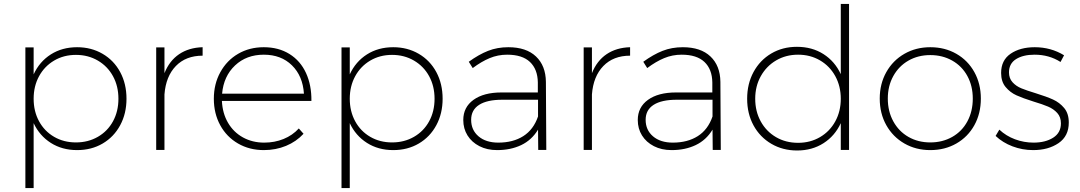

<svg xmlns="http://www.w3.org/2000/svg" viewBox="-20 -762 5489 976"><path d="M623 -260Q623 -185 591 -125.5Q559 -66 502 -32.5Q445 1 372 1Q296 1 238.5 -35.5Q181 -72 151 -136V194H109V-521H151V-384Q181 -449 238.5 -485.5Q296 -522 372 -522Q444 -522 501.5 -488.5Q559 -455 591 -395.5Q623 -336 623 -260ZM366 -38Q428 -38 477.5 -66.5Q527 -95 554.5 -145.5Q582 -196 582 -260Q582 -324 554.5 -374.5Q527 -425 477.5 -454Q428 -483 366 -483Q304 -483 255 -454Q206 -425 178.5 -374.5Q151 -324 151 -260Q151 -196 178.5 -145.5Q206 -95 255 -66.5Q304 -38 366 -38Z M1010 -522V-479Q925 -479 874 -426.5Q823 -374 816 -282V0H774V-521H816V-390Q841 -453 890.5 -486.5Q940 -520 1010 -522Z M1563 -249H1108Q1111 -186 1139 -138Q1167 -90 1215 -63.5Q1263 -37 1323 -37Q1376 -37 1421.5 -55.5Q1467 -74 1499 -109L1523 -82Q1486 -42 1434 -20.5Q1382 1 1321 1Q1248 1 1190 -32.5Q1132 -66 1099.5 -125.5Q1067 -185 1067 -260Q1067 -335 1100 -395Q1133 -455 1190.5 -488.5Q1248 -522 1321 -522Q1396 -522 1451.5 -487.5Q1507 -453 1535.5 -391Q1564 -329 1563 -249ZM1525 -286Q1519 -376 1464 -430Q1409 -484 1321 -484Q1233 -484 1175 -429.5Q1117 -375 1109 -286Z M2230 -260Q2230 -185 2198 -125.5Q2166 -66 2109 -32.5Q2052 1 1979 1Q1903 1 1845.5 -35.5Q1788 -72 1758 -136V194H1716V-521H1758V-384Q1788 -449 1845.5 -485.5Q1903 -522 1979 -522Q2051 -522 2108.5 -488.5Q2166 -455 2198 -395.5Q2230 -336 2230 -260ZM1973 -38Q2035 -38 2084.5 -66.5Q2134 -95 2161.5 -145.5Q2189 -196 2189 -260Q2189 -324 2161.5 -374.5Q2134 -425 2084.5 -454Q2035 -483 1973 -483Q1911 -483 1862 -454Q1813 -425 1785.5 -374.5Q1758 -324 1758 -260Q1758 -196 1785.5 -145.5Q1813 -95 1862 -66.5Q1911 -38 1973 -38Z M2716 0 2715 -103Q2683 -50 2629.5 -24.5Q2576 1 2507 1Q2456 1 2417 -19Q2378 -39 2356.5 -73.5Q2335 -108 2335 -152Q2335 -217 2387 -254.5Q2439 -292 2529 -292H2714V-343Q2713 -410 2674 -447Q2635 -484 2558 -484Q2511 -484 2469 -466.5Q2427 -449 2383 -416L2363 -448Q2414 -485 2461 -503.5Q2508 -522 2564 -522Q2655 -522 2704.5 -475Q2754 -428 2755 -346L2757 0ZM2715 -170V-255H2533Q2456 -255 2415.5 -229Q2375 -203 2375 -153Q2375 -101 2412.5 -69Q2450 -37 2513 -37Q2588 -37 2640 -70Q2692 -103 2715 -170Z M3183 -522V-479Q3098 -479 3047 -426.5Q2996 -374 2989 -282V0H2947V-521H2989V-390Q3014 -453 3063.5 -486.5Q3113 -520 3183 -522Z M3603 0 3602 -103Q3570 -50 3516.5 -24.5Q3463 1 3394 1Q3343 1 3304 -19Q3265 -39 3243.5 -73.5Q3222 -108 3222 -152Q3222 -217 3274 -254.5Q3326 -292 3416 -292H3601V-343Q3600 -410 3561 -447Q3522 -484 3445 -484Q3398 -484 3356 -466.5Q3314 -449 3270 -416L3250 -448Q3301 -485 3348 -503.5Q3395 -522 3451 -522Q3542 -522 3591.5 -475Q3641 -428 3642 -346L3644 0ZM3602 -170V-255H3420Q3343 -255 3302.5 -229Q3262 -203 3262 -153Q3262 -101 3299.5 -69Q3337 -37 3400 -37Q3475 -37 3527 -70Q3579 -103 3602 -170Z M4296 -742V0H4254V-136Q4224 -71 4166 -34Q4108 3 4032 3Q3959 3 3901 -31Q3843 -65 3810.5 -124.5Q3778 -184 3778 -260Q3778 -336 3810.5 -396Q3843 -456 3900.5 -490Q3958 -524 4031 -524Q4108 -524 4166 -487Q4224 -450 4254 -385V-742ZM4037 -36Q4099 -36 4148.5 -65Q4198 -94 4226 -145Q4254 -196 4254 -260Q4254 -324 4226 -375Q4198 -426 4148.5 -455Q4099 -484 4037 -484Q3975 -484 3925.5 -455Q3876 -426 3847.5 -375Q3819 -324 3819 -260Q3819 -196 3847 -145Q3875 -94 3924.5 -65Q3974 -36 4037 -36Z M4966 -261Q4966 -185 4933 -125.5Q4900 -66 4841.5 -32.5Q4783 1 4709 1Q4636 1 4577.5 -32.5Q4519 -66 4485.5 -125.5Q4452 -185 4452 -261Q4452 -336 4485.5 -395.5Q4519 -455 4577.5 -488.5Q4636 -522 4709 -522Q4783 -522 4841.5 -488.5Q4900 -455 4933 -395.5Q4966 -336 4966 -261ZM4493 -261Q4493 -196 4521 -145Q4549 -94 4598 -66Q4647 -38 4709 -38Q4771 -38 4820.5 -66Q4870 -94 4897.5 -145Q4925 -196 4925 -261Q4925 -325 4897.5 -375.5Q4870 -426 4820.5 -454Q4771 -482 4709 -482Q4647 -482 4598 -454Q4549 -426 4521 -375.5Q4493 -325 4493 -261Z M5239 -484Q5181 -484 5145 -461.5Q5109 -439 5109 -394Q5109 -364 5127 -344Q5145 -324 5172 -313Q5199 -302 5245 -288Q5300 -271 5333 -256Q5366 -241 5389.5 -213Q5413 -185 5413 -139Q5413 -70 5361 -34.5Q5309 1 5232 1Q5177 1 5127 -18Q5077 -37 5041 -71L5060 -103Q5094 -71 5139.5 -54Q5185 -37 5234 -37Q5294 -37 5333.5 -62Q5373 -87 5373 -135Q5373 -167 5354.5 -187.5Q5336 -208 5308 -220Q5280 -232 5233 -246Q5179 -263 5147 -277.5Q5115 -292 5092 -319.5Q5069 -347 5069 -391Q5069 -456 5117.5 -489Q5166 -522 5240 -522Q5322 -522 5389 -481L5371 -447Q5313 -484 5239 -484Z"/></svg>

Font: Argentum Sans ExtraLight
Style: Regular
Weight: 275
Designer: Julieta Ulanovsky (Modified by Cristiano Sobral)
Foundry: Julieta Ulanovsky
Version: Version 1.000; ttfautohint (v1.5.65-e2d9)